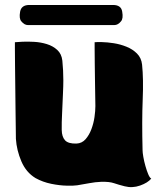

<svg xmlns="http://www.w3.org/2000/svg" viewBox="-20 -731 669 773"><path d="M66 -645Q56 -656 61 -684Q66 -711 98 -711H435Q468 -711 472 -684Q477 -656 467 -645Q455 -630 440 -630H93Q78 -630 66 -645ZM554 -126Q554 -117 557 -99.5Q560 -82 565.5 -62.5Q571 -43 577 -29Q583 -15 589 -12Q575 5 544 16Q513 27 482 19Q458 13 439 6.5Q420 0 387 1Q363 2 339.5 6.5Q316 11 291 15Q279 17 249.5 16.5Q220 16 186 9Q152 2 123 -14Q85 -37 66 -81.5Q47 -126 44 -172Q44 -183 43.5 -215Q43 -247 42.5 -291Q42 -335 41.5 -382Q41 -429 40.5 -469.5Q40 -510 40 -535.5Q40 -561 40 -561Q49 -562 70.5 -563Q92 -564 118 -562.5Q144 -561 168.5 -553.5Q193 -546 210.5 -530Q228 -514 231 -487Q233 -465 234 -447Q235 -429 235 -407.5Q235 -386 233.5 -354.5Q232 -323 230 -275Q228 -236 228.5 -208Q229 -180 242 -166Q255 -152 288 -153Q310 -154 324.5 -170.5Q339 -187 348 -211Q357 -235 360.5 -260Q364 -285 364 -304Q364 -308 363.5 -335.5Q363 -363 362.5 -400.5Q362 -438 361.5 -475Q361 -512 361 -536.5Q361 -561 361 -561Q370 -562 391 -561.5Q412 -561 438 -557Q464 -553 489 -543Q514 -533 531.5 -515.5Q549 -498 552 -471Q558 -413 554.5 -329.5Q551 -246 554 -126Z"/></svg>

Font: Potta One
Style: Regular
Weight: 400
Designer: 108,108go
Foundry: Font Zone 108
Version: Version 1.000